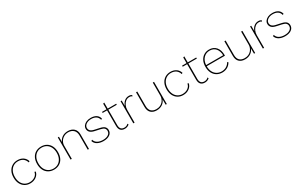

<svg xmlns="http://www.w3.org/2000/svg" viewBox="231 -2188 5810 3751"><g transform="rotate(-30 3136.5 -313.0)"><path d="M285 -510Q359 -510 411.5 -474.5Q464 -439 483 -374L458 -361Q441 -421 396 -453.5Q351 -486 284 -486Q225 -486 179 -457.5Q133 -429 106.5 -376Q80 -323 80 -250Q80 -177 106 -124Q132 -71 177.5 -43Q223 -15 282 -15Q349 -15 400.5 -50Q452 -85 462 -146L488 -137Q472 -69 415.5 -29.5Q359 10 282 10Q215 10 163.5 -21Q112 -52 82 -110.5Q52 -169 52 -250Q52 -331 82.5 -389.5Q113 -448 165.5 -479Q218 -510 285 -510Z M819 -510Q888 -510 941 -479Q994 -448 1024 -389.5Q1054 -331 1054 -250Q1054 -169 1024 -110.5Q994 -52 941 -21Q888 10 819 10Q750 10 696.5 -21Q643 -52 613 -110.5Q583 -169 583 -250Q583 -331 613 -389.5Q643 -448 696.5 -479Q750 -510 819 -510ZM819 -486Q757 -486 710.5 -457.5Q664 -429 637.5 -376Q611 -323 611 -250Q611 -177 637.5 -124Q664 -71 710.5 -42.5Q757 -14 819 -14Q880 -14 926.5 -42.5Q973 -71 999.5 -124Q1026 -177 1026 -250Q1026 -323 999.5 -376Q973 -429 926.5 -457.5Q880 -486 819 -486Z M1193 0V-500H1219L1220 -380Q1240 -438 1293.5 -474Q1347 -510 1420 -510Q1505 -510 1556.5 -463Q1608 -416 1608 -327V0H1580V-320Q1580 -401 1535 -443.5Q1490 -486 1416 -486Q1362 -486 1317.5 -460.5Q1273 -435 1247 -392Q1221 -349 1221 -294V0Z M1934 10Q1857 10 1800.5 -20.5Q1744 -51 1726 -111L1751 -126Q1766 -71 1815.5 -43Q1865 -15 1938 -15Q2012 -15 2056 -45Q2100 -75 2100 -126Q2100 -161 2077.5 -185Q2055 -209 1994 -222L1879 -247Q1809 -262 1779 -294.5Q1749 -327 1749 -371Q1749 -410 1773 -441.5Q1797 -473 1839 -491.5Q1881 -510 1936 -510Q2012 -510 2060 -480Q2108 -450 2124 -388L2100 -373Q2086 -431 2043.5 -458.5Q2001 -486 1936 -486Q1866 -486 1821.5 -454Q1777 -422 1777 -375Q1777 -340 1800.5 -313.5Q1824 -287 1882 -274L2000 -248Q2070 -233 2099 -203Q2128 -173 2128 -128Q2128 -64 2075.5 -27Q2023 10 1934 10Z M2510 -500V-476H2319V-128Q2319 -15 2417 -15Q2471 -15 2505 -52L2517 -29Q2501 -13 2474 -1.5Q2447 10 2415 10Q2355 10 2323 -24Q2291 -58 2291 -126V-476H2191V-500H2291V-628L2319 -636V-500Z M2609 0V-500H2634L2636 -379Q2653 -435 2696 -472.5Q2739 -510 2799 -510Q2823 -510 2839.5 -504Q2856 -498 2867 -489L2857 -465Q2847 -474 2834 -479.5Q2821 -485 2794 -485Q2750 -485 2714.5 -457.5Q2679 -430 2658 -385Q2637 -340 2637 -287V0Z M3135 10Q3053 10 3005.5 -35.5Q2958 -81 2958 -168V-500H2986V-174Q2986 -95 3026.5 -55Q3067 -15 3141 -15Q3190 -15 3226.5 -32Q3263 -49 3287.5 -77.5Q3312 -106 3324 -138.5Q3336 -171 3336 -202V-500H3364V0H3338L3337 -122Q3318 -64 3264.5 -27Q3211 10 3135 10Z M3736 -510Q3810 -510 3862.5 -474.5Q3915 -439 3934 -374L3909 -361Q3892 -421 3847 -453.5Q3802 -486 3735 -486Q3676 -486 3630 -457.5Q3584 -429 3557.5 -376Q3531 -323 3531 -250Q3531 -177 3557 -124Q3583 -71 3628.5 -43Q3674 -15 3733 -15Q3800 -15 3851.5 -50Q3903 -85 3913 -146L3939 -137Q3923 -69 3866.5 -29.5Q3810 10 3733 10Q3666 10 3614.5 -21Q3563 -52 3533 -110.5Q3503 -169 3503 -250Q3503 -331 3533.5 -389.5Q3564 -448 3616.5 -479Q3669 -510 3736 -510Z M4316 -500V-476H4125V-128Q4125 -15 4223 -15Q4277 -15 4311 -52L4323 -29Q4307 -13 4280 -1.5Q4253 10 4221 10Q4161 10 4129 -24Q4097 -58 4097 -126V-476H3997V-500H4097V-628L4125 -636V-500Z M4615 10Q4547 10 4494 -21Q4441 -52 4410.5 -110.5Q4380 -169 4380 -250Q4380 -331 4410 -389.5Q4440 -448 4491.5 -479Q4543 -510 4607 -510Q4707 -510 4763.5 -444Q4820 -378 4820 -266Q4820 -258 4819 -250H4408Q4408 -176 4434.5 -123.5Q4461 -71 4507.5 -43Q4554 -15 4614 -15Q4674 -15 4721 -43Q4768 -71 4793 -120L4815 -108Q4788 -53 4735 -21.5Q4682 10 4615 10ZM4607 -486Q4527 -486 4471.5 -430Q4416 -374 4409 -275H4794Q4791 -370 4743 -428Q4695 -486 4607 -486Z M5128 10Q5046 10 4998.5 -35.5Q4951 -81 4951 -168V-500H4979V-174Q4979 -95 5019.5 -55Q5060 -15 5134 -15Q5183 -15 5219.5 -32Q5256 -49 5280.5 -77.5Q5305 -106 5317 -138.5Q5329 -171 5329 -202V-500H5357V0H5331L5330 -122Q5311 -64 5257.5 -27Q5204 10 5128 10Z M5531 0V-500H5556L5558 -379Q5575 -435 5618 -472.5Q5661 -510 5721 -510Q5745 -510 5761.5 -504Q5778 -498 5789 -489L5779 -465Q5769 -474 5756 -479.5Q5743 -485 5716 -485Q5672 -485 5636.5 -457.5Q5601 -430 5580 -385Q5559 -340 5559 -287V0Z M6031 10Q5954 10 5897.5 -20.5Q5841 -51 5823 -111L5848 -126Q5863 -71 5912.5 -43Q5962 -15 6035 -15Q6109 -15 6153 -45Q6197 -75 6197 -126Q6197 -161 6174.5 -185Q6152 -209 6091 -222L5976 -247Q5906 -262 5876 -294.5Q5846 -327 5846 -371Q5846 -410 5870 -441.5Q5894 -473 5936 -491.5Q5978 -510 6033 -510Q6109 -510 6157 -480Q6205 -450 6221 -388L6197 -373Q6183 -431 6140.5 -458.5Q6098 -486 6033 -486Q5963 -486 5918.5 -454Q5874 -422 5874 -375Q5874 -340 5897.5 -313.5Q5921 -287 5979 -274L6097 -248Q6167 -233 6196 -203Q6225 -173 6225 -128Q6225 -64 6172.5 -27Q6120 10 6031 10Z"/></g></svg>

Font: Work Sans ExtraLight
Style: Regular
Weight: 200
Designer: Wei Huang
Foundry: Wei Huang
Version: Version 2.010; ttfautohint (v1.8.3)